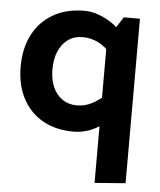

<svg xmlns="http://www.w3.org/2000/svg" viewBox="-52 -543 672 807"><g transform="rotate(5 284.0 -139.5)"><path d="M439 -485 377 -389V219L507 209V-485ZM404 -163Q369 -131 338.5 -115Q308 -99 274 -99Q239 -99 212.5 -117.5Q186 -136 172.5 -168Q159 -200 159 -241Q159 -284 172.5 -316.5Q186 -349 212 -368Q238 -387 275 -387Q308 -387 338.5 -372.5Q369 -358 405 -319L441 -407Q426 -430 398.5 -451Q371 -472 337.5 -485Q304 -498 273 -498Q195 -498 139.5 -465.5Q84 -433 54.5 -375.5Q25 -318 25 -241Q25 -165 54.5 -108Q84 -51 139 -19.5Q194 12 269 12Q304 12 334.5 1Q365 -10 392 -30.5Q419 -51 441 -78Z"/></g></svg>

Font: Catamaran
Style: Bold
Weight: 700
Designer: Pria Ravichandran
Version: Version 2.000